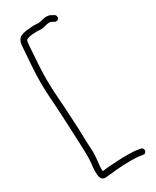

<svg xmlns="http://www.w3.org/2000/svg" viewBox="-229 -838 839 1033"><g transform="rotate(-30 190.0 -322.0)"><path d="M52 -478C52 -452 54 -426 55 -399C63 -298 66 -199 71 -95C73 -50 75 -13 71 28C69 45 67 62 67 76C67 82 68 88 68 93C68 117 79 137 104 133C149 128 204 122 258 122C281 122 306 123 323 126L334 128C339 129 344 129 348 126C361 117 358 96 342 93L331 91C311 87 285 86 258 86C243 86 229 86 214 87C176 90 136 90 104 96C104 94 104 92 103 90V77C103 72 103 66 104 59C108 27 112 -10 109 -47C106 -84 107 -117 105 -160C104 -185 102 -211 101 -238C98 -317 88 -398 88 -479C88 -544 93 -605 97 -662C98 -680 99 -706 104 -720C118 -729 138 -732 162 -732C175 -734 200 -730 211 -732C225 -735 243 -743 259 -740C262 -740 265 -739 270 -736L281 -730C285 -727 289 -727 294 -728C304 -730 310 -737 307 -750C306 -755 303 -759 299 -761L288 -767C279 -773 270 -776 261 -776C241 -779 223 -768 205 -768C202 -767 197 -767 190 -768C180 -769 170 -769 160 -768C109 -764 69 -763 65 -708C60 -634 52 -562 52 -478Z"/></g></svg>

Font: Stray Cat
Style: SuExt
Weight: 400
Version: Version 1.0